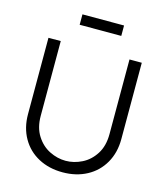

<svg xmlns="http://www.w3.org/2000/svg" viewBox="-131 -1003 965 1117"><g transform="rotate(15 351.0 -444.0)"><path d="M225.7 -840V-902.7H476.3V-840ZM351 15Q269.2 15 205.3 -19.1Q141.5 -53.2 105.8 -115.7Q70 -178.2 70 -260V-719.7L144 -720V-269.7Q144 -198.8 175 -150.2Q206 -101.5 253.7 -77.9Q301.3 -54.3 351 -54.3Q400.8 -54.3 448.5 -78.1Q496.2 -101.8 527.1 -150.5Q558 -199.2 558 -269.7V-720H632V-260Q632 -178.5 596.2 -116Q560.5 -53.5 496.7 -19.2Q432.8 15 351 15Z"/></g></svg>

Font: Hauora
Style: Regular
Weight: 400
Designer: Wayne Shih
Foundry: WCYS
Version: Version 1.001